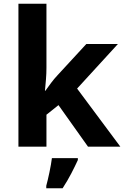

<svg xmlns="http://www.w3.org/2000/svg" viewBox="-20 -780 660 1021"><path d="M227 -420Q227 -389 224.5 -358.5Q222 -328 219 -297H221Q236 -318 252 -339.5Q268 -361 286 -380L439 -546H607L390 -309L620 0H448L291 -221L227 -170V0H78V-760H227ZM394 71Q379 104 359 142.5Q339 181 313 221H226V208Q234 179 243 136Q252 93 256 61H394Z"/></svg>

Font: Noto Sans Myanmar
Style: Bold
Weight: 700
Designer: Monotype Design Team
Foundry: Monotype Imaging Inc.
Version: Version 2.107; ttfautohint (v1.8.4.7-5d5b)